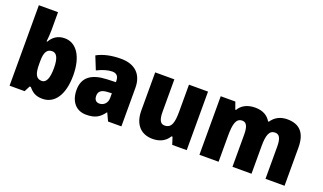

<svg xmlns="http://www.w3.org/2000/svg" viewBox="-75 -1227 2867 1704"><g transform="rotate(20 1358.0 -375.0)"><path d="M241 -588V-760H60V0H202L230 -54H241C273 -16 305 10 372 10C486 10 560 -93 560 -278C560 -460 486 -563 378 -563C312 -563 269 -531 241 -482H234C238 -520 241 -556 241 -588ZM312 -417C356 -417 377 -371 377 -280C377 -185 355 -137 313 -137C260 -137 241 -178 241 -269V-298C241 -380 262 -417 312 -417Z M909 -563C818 -563 743 -546 683 -513L733 -389C785 -415 834 -430 874 -430C913 -430 936 -410 936 -362V-352L851 -349C708 -343 631 -287 631 -169C631 -59 690 10 785 10C869 10 910 -15 953 -73H956L990 0H1116V-363C1116 -494 1038 -563 909 -563ZM898 -245 936 -247V-202C936 -155 903 -123 862 -123C832 -123 813 -141 813 -179C813 -220 837 -242 898 -245Z M1733 -553H1553V-300C1553 -197 1539 -138 1472 -138C1431 -138 1415 -176 1415 -249V-553H1234V-193C1234 -56 1308 10 1412 10C1477 10 1532 -14 1564 -69H1574L1596 0H1733Z M2479 -563C2414 -563 2363 -535 2332 -487H2324C2297 -533 2251 -563 2176 -563C2101 -563 2048 -532 2022 -485H2015L1991 -553H1853V0H2034V-244C2034 -358 2050 -415 2108 -415C2147 -415 2165 -381 2165 -303V0H2345V-260C2345 -362 2362 -415 2418 -415C2457 -415 2477 -384 2477 -303V0H2657V-360C2657 -500 2595 -563 2479 -563Z"/></g></svg>

Font: Noto Sans Telugu SemiCondensed Black
Style: Regular
Weight: 900
Width: 4
Designer: Jelle Bosma - Monotype Design Team
Foundry: Monotype Imaging Inc.
Version: Version 2.005